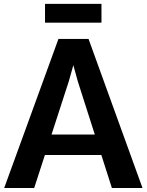

<svg xmlns="http://www.w3.org/2000/svg" viewBox="-20 -946 738 966"><path d="M152 0H1L274 -750H425.5L697 0H543L371.5 -536.5L349 -618L326 -536.5ZM149.5 -166 169.5 -269H510.5L531.5 -166ZM206.5 -832V-926.5H490.5V-832Z"/></svg>

Font: Merriweather Sans SemiBold
Style: Regular
Weight: 600
Designer: Eben Sorkin
Foundry: Eben Sorkin
Version: Version 2.001